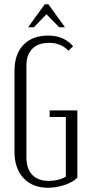

<svg xmlns="http://www.w3.org/2000/svg" viewBox="-20 -873 419 901"><path d="M48 -541Q48 -618 89.5 -662Q131 -706 207 -706Q280 -706 323 -656L301 -635Q266 -672 210 -672Q159 -672 131.5 -644Q104 -616 104 -567V-134Q104 -81 131.5 -52.5Q159 -24 209 -24Q230 -24 251 -29Q272 -34 289 -44V-324H213V-355H343V-39Q322 -18 283.5 -5Q245 8 205 8Q132 8 90 -37.5Q48 -83 48 -160ZM190 -853H207L285 -745H258L198 -806L139 -745H112Z"/></svg>

Font: Moniqa Paragraph
Style: Regular
Weight: 400
Designer: Rajesh Rajput
Foundry: Rajesh Rajput
Version: Version 1.000